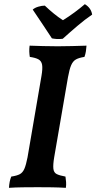

<svg xmlns="http://www.w3.org/2000/svg" viewBox="-20 -898 462 921"><path d="M179 -534Q185 -569 182 -587Q179 -605 165 -613Q151 -621 123 -625Q121 -637 120.5 -650.5Q120 -664 122 -679Q152 -678 186 -677Q220 -676 257 -676Q291 -676 326 -677Q361 -678 395 -679Q394 -665 392 -651.5Q390 -638 385 -625Q359 -621 344.5 -613Q330 -605 321.5 -585.5Q313 -566 306 -527L240 -144Q234 -108 236 -89Q238 -70 252 -63Q266 -56 294 -51Q296 -39 297 -25Q298 -11 296 3Q262 1 229.5 0.5Q197 0 161 0Q124 0 88 0.5Q52 1 23 3Q24 -13 26.5 -26Q29 -39 34 -51Q61 -55 75 -62.5Q89 -70 97 -88.5Q105 -107 112 -143ZM229 -714Q209 -745 186 -779Q163 -813 137 -852Q147 -861 164 -866Q181 -871 195 -871Q216 -851 238 -833Q260 -815 282 -801Q311 -819 338 -839Q365 -859 387 -878Q417 -860 422 -828Q388 -805 351 -773.5Q314 -742 281 -712Q265 -710 251.5 -711Q238 -712 229 -714Z"/></svg>

Font: Vollkorn SemiBold
Style: Italic
Weight: 600
Italic angle: -11°
Designer: Friedrich Althausen
Foundry: Friedrich Althausen
Version: Version 5.000